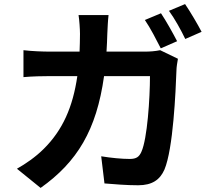

<svg xmlns="http://www.w3.org/2000/svg" viewBox="-20 -866 1040 941"><path d="M769 -801 690 -768C717 -729 747 -670 768 -629L848 -664C829 -701 794 -764 769 -801ZM887 -846 808 -813C836 -775 868 -717 888 -675L968 -710C950 -745 913 -808 887 -846ZM512 -792H365C369 -768 372 -722 372 -700C372 -670 371 -641 370 -613H227C189 -613 137 -615 95 -620V-488C138 -492 193 -493 227 -493H359C337 -341 287 -228 194 -136C154 -96 104 -62 63 -39L179 55C358 -72 453 -228 490 -493H715C715 -385 702 -185 673 -122C662 -97 648 -87 616 -87C577 -87 525 -92 476 -100L492 33C540 37 600 42 657 42C726 42 764 15 786 -35C829 -137 841 -417 845 -525C845 -536 849 -561 852 -578L765 -620C741 -615 715 -613 690 -613H502C504 -642 505 -671 506 -702C507 -726 509 -768 512 -792Z"/></svg>

Font: Source Han Sans JP
Style: Bold
Weight: 700
Designer: Ryoko NISHIZUKA 西塚涼子 (kana, bopomofo & ideographs); Paul D. Hunt (Latin, Greek & Cyrillic); Sandoll Communications 산돌커뮤니
Foundry: Adobe
Version: Version 2.002;hotconv 1.0.116;makeotfexe 2.5.65601